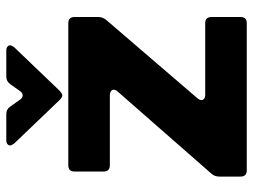

<svg xmlns="http://www.w3.org/2000/svg" viewBox="-117 -687 804 610"><g transform="rotate(-90 285.0 -382.0)"><path d="M49 0Q29 0 29 -20V-87Q29 -102 38 -112L299 -410Q305 -416 305 -423Q305 -428 300 -431.5Q295 -435 287 -435H65Q45 -435 45 -455V-547Q45 -567 65 -567H516Q536 -567 536 -547V-472Q536 -458 527 -447L278 -157Q272 -150 272 -144Q272 -139 276.5 -135.5Q281 -132 289 -132H516Q536 -132 536 -112V-20Q536 0 516 0ZM270 -597 134 -739Q128 -747 128 -752Q128 -757 132.5 -760.5Q137 -764 145 -764H227Q243 -764 251 -752L273 -721Q279 -712 287 -712Q295 -712 301 -721L323 -752Q332 -764 347 -764H429Q437 -764 441.5 -760.5Q446 -757 446 -752Q446 -747 440 -739L304 -597Q293 -586 287 -586Q280 -586 270 -597Z"/></g></svg>

Font: Open Sauce Two Black
Style: Regular
Weight: 900
Designer: Alfredo Marco Pradil
Foundry: Creative Sauce Fz LLC
Version: Version 1.477